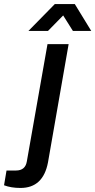

<svg xmlns="http://www.w3.org/2000/svg" viewBox="-121 -743 469 945"><path d="M19 -590.8 148.9 -723.1H247.1L328.1 -590.8H237.8L189.9 -667L115.2 -590.8ZM-20 182.1Q-66.4 182.1 -101.1 168.9L-88.9 96.2H-42Q3.9 96.2 11.2 50.8L112.8 -525.9H216.8L115.2 56.2Q91.3 182.1 -20 182.1Z"/></svg>

Font: Archivo Medium
Style: Italic
Weight: 500
Italic angle: -10°
Designer: Hector Gatti
Foundry: Omnibus-Type
Version: Version 2.001